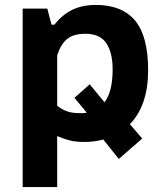

<svg xmlns="http://www.w3.org/2000/svg" viewBox="-20 -560 663 779"><path d="M72 -525H172L189 -460H201Q232 -500 273 -520Q314 -540 369 -540Q475 -540 528 -476.5Q581 -413 581 -275Q581 -133 507 -56L557 2L462 85L399 6Q381 11 361.5 13.5Q342 16 321 16Q287 16 262 9.5Q237 3 212 -8V199H72ZM212 -131Q229 -117 250 -109Q271 -101 303 -101Q311 -101 318 -101Q325 -101 332 -103L282 -163L344 -218L404 -145Q437 -188 437 -279Q437 -346 411.5 -384.5Q386 -423 326 -423Q278 -423 252 -401.5Q226 -380 212 -335Z"/></svg>

Font: PT Sans Caption
Style: Bold
Weight: 700
Designer: A.Korolkova, O.Umpeleva, V.Yefimov
Foundry: ParaType Ltd
Version: Version 2.003W OFL